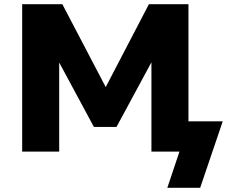

<svg xmlns="http://www.w3.org/2000/svg" viewBox="-20 -725 1085 918"><path d="M780 173 838 0H704V-431L705 -429L537 -118H429L262 -428L263 -430V0H86V-705H278L489 -302H482L692 -705H881V-145H1045L937 173Z"/></svg>

Font: Nunito Sans 7pt Black
Style: Regular
Weight: 900
Designer: Vernon Adams
Foundry: Vernon Adams
Version: Version 3.101;gftools[0.9.27]